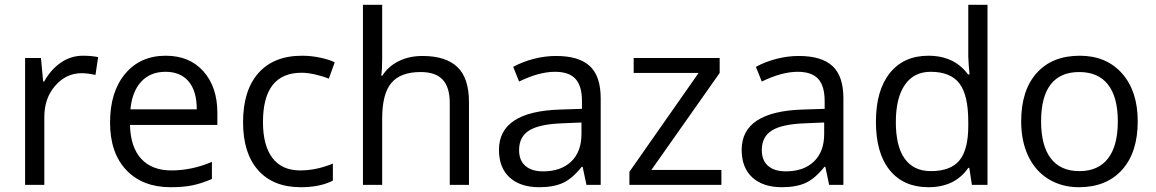

<svg xmlns="http://www.w3.org/2000/svg" viewBox="-20 -780 4876 810"><path d="M330.1 -544.9Q365.7 -544.9 394 -539.1L382.8 -463.9Q349.6 -471.2 324.2 -471.2Q259.3 -471.2 213.1 -418.5Q167 -365.7 167 -287.1V0H85.9V-535.2H152.8L162.1 -436H166Q195.8 -488.3 237.8 -516.6Q279.8 -544.9 330.1 -544.9Z M700.2 9.8Q581.5 9.8 512.9 -62.5Q444.3 -134.8 444.3 -263.2Q444.3 -392.6 508.1 -468.8Q571.8 -544.9 679.2 -544.9Q779.8 -544.9 838.4 -478.8Q897 -412.6 897 -304.2V-252.9H528.3Q530.8 -158.7 575.9 -109.9Q621.1 -61 703.1 -61Q789.6 -61 874 -97.2V-24.9Q831.1 -6.3 792.7 1.7Q754.4 9.8 700.2 9.8ZM678.2 -477.1Q613.8 -477.1 575.4 -435.1Q537.1 -393.1 530.3 -318.8H810.1Q810.1 -395.5 775.9 -436.3Q741.7 -477.1 678.2 -477.1Z M1249 9.8Q1132.8 9.8 1069.1 -61.8Q1005.4 -133.3 1005.4 -264.2Q1005.4 -398.4 1070.1 -471.7Q1134.8 -544.9 1254.4 -544.9Q1293 -544.9 1331.5 -536.6Q1370.1 -528.3 1392.1 -517.1L1367.2 -448.2Q1340.3 -459 1308.6 -466.1Q1276.9 -473.1 1252.4 -473.1Q1089.4 -473.1 1089.4 -265.1Q1089.4 -166.5 1129.2 -113.8Q1168.9 -61 1247.1 -61Q1314 -61 1384.3 -89.8V-18.1Q1330.6 9.8 1249 9.8Z M1877.4 0V-346.2Q1877.4 -411.6 1847.7 -443.8Q1817.9 -476.1 1754.4 -476.1Q1669.9 -476.1 1631.1 -430.2Q1592.3 -384.3 1592.3 -279.8V0H1511.2V-759.8H1592.3V-529.8Q1592.3 -488.3 1588.4 -460.9H1593.3Q1617.2 -499.5 1661.4 -521.7Q1705.6 -543.9 1762.2 -543.9Q1860.4 -543.9 1909.4 -497.3Q1958.5 -450.7 1958.5 -349.1V0Z M2454.1 0 2438 -76.2H2434.1Q2394 -25.9 2354.2 -8.1Q2314.5 9.8 2254.9 9.8Q2175.3 9.8 2130.1 -31.2Q2085 -72.3 2085 -147.9Q2085 -310.1 2344.2 -317.9L2435.1 -320.8V-354Q2435.1 -417 2408 -447Q2380.9 -477.1 2321.3 -477.1Q2254.4 -477.1 2169.9 -436L2145 -498Q2184.6 -519.5 2231.7 -531.7Q2278.8 -543.9 2326.2 -543.9Q2421.9 -543.9 2468 -501.5Q2514.2 -459 2514.2 -365.2V0ZM2271 -57.1Q2346.7 -57.1 2389.9 -98.6Q2433.1 -140.1 2433.1 -214.8V-263.2L2352.1 -259.8Q2255.4 -256.3 2212.6 -229.7Q2169.9 -203.1 2169.9 -147Q2169.9 -103 2196.5 -80.1Q2223.1 -57.1 2271 -57.1Z M3023.4 0H2635.3V-55.2L2927.2 -472.2H2653.3V-535.2H3016.1V-472.2L2728 -63H3023.4Z M3478 0 3461.9 -76.2H3458Q3418 -25.9 3378.2 -8.1Q3338.4 9.8 3278.8 9.8Q3199.2 9.8 3154.1 -31.2Q3108.9 -72.3 3108.9 -147.9Q3108.9 -310.1 3368.2 -317.9L3459 -320.8V-354Q3459 -417 3431.9 -447Q3404.8 -477.1 3345.2 -477.1Q3278.3 -477.1 3193.8 -436L3168.9 -498Q3208.5 -519.5 3255.6 -531.7Q3302.7 -543.9 3350.1 -543.9Q3445.8 -543.9 3491.9 -501.5Q3538.1 -459 3538.1 -365.2V0ZM3294.9 -57.1Q3370.6 -57.1 3413.8 -98.6Q3457 -140.1 3457 -214.8V-263.2L3376 -259.8Q3279.3 -256.3 3236.6 -229.7Q3193.8 -203.1 3193.8 -147Q3193.8 -103 3220.5 -80.1Q3247.1 -57.1 3294.9 -57.1Z M4069.3 -71.8H4064.9Q4008.8 9.8 3897 9.8Q3792 9.8 3733.6 -62Q3675.3 -133.8 3675.3 -266.1Q3675.3 -398.4 3733.9 -471.7Q3792.5 -544.9 3897 -544.9Q4005.9 -544.9 4064 -465.8H4070.3L4066.9 -504.4L4064.9 -542V-759.8H4146V0H4080.1ZM3907.2 -58.1Q3990.2 -58.1 4027.6 -103.3Q4064.9 -148.4 4064.9 -249V-266.1Q4064.9 -379.9 4027.1 -428.5Q3989.3 -477.1 3906.2 -477.1Q3835 -477.1 3797.1 -421.6Q3759.3 -366.2 3759.3 -265.1Q3759.3 -162.6 3796.9 -110.4Q3834.5 -58.1 3907.2 -58.1Z M4779.8 -268.1Q4779.8 -137.2 4713.9 -63.7Q4647.9 9.8 4531.7 9.8Q4460 9.8 4404.3 -23.9Q4348.6 -57.6 4318.4 -120.6Q4288.1 -183.6 4288.1 -268.1Q4288.1 -398.9 4353.5 -471.9Q4418.9 -544.9 4535.2 -544.9Q4647.5 -544.9 4713.6 -470.2Q4779.8 -395.5 4779.8 -268.1ZM4372.1 -268.1Q4372.1 -165.5 4413.1 -111.8Q4454.1 -58.1 4533.7 -58.1Q4613.3 -58.1 4654.5 -111.6Q4695.8 -165 4695.8 -268.1Q4695.8 -370.1 4654.5 -423.1Q4613.3 -476.1 4532.7 -476.1Q4453.1 -476.1 4412.6 -423.8Q4372.1 -371.6 4372.1 -268.1Z"/></svg>

Font: Zoram GWebM
Style: Regular
Weight: 400
Foundry: Ascender Corporation
Version: Version 1.000